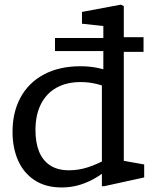

<svg xmlns="http://www.w3.org/2000/svg" viewBox="-20 -793 660 824"><path d="M417.3 -451.8 423.5 -463.8V-705.3L445.8 -678.8L331.8 -691.2V-741.8L498.2 -773L511.3 -767V-80.2L489.2 -106.7L598.8 -87.2V-31.5L427.7 6H417.3ZM476.3 -481.2V-404.3L460.8 -411Q424.3 -425.5 392.6 -433.2Q360.8 -440.8 325.5 -440.8Q267 -440.8 223.6 -417.2Q180.2 -393.7 156.2 -347.2Q132.2 -300.8 132.2 -234.3Q132.2 -181.2 147.7 -142.7Q163.2 -104.2 195.2 -83.2Q227.2 -62.2 276.3 -62.2Q317.8 -62.2 357.5 -75.2Q397.2 -88.2 438.5 -110.8Q444.2 -114 449.8 -117.2L453.2 -75.3Q425.7 -51.7 395.8 -32.8Q365.8 -14 327.4 -1.2Q289 11.5 244.3 11.5Q176.2 11.5 128.8 -19.4Q81.5 -50.3 57.7 -104.2Q33.8 -158 33.8 -227.5Q33.8 -311.3 68.3 -374.9Q102.8 -438.5 168.7 -473.6Q234.5 -508.7 325.5 -508.7Q364.5 -508.7 400.2 -501.3Q436 -494 476.3 -481.2ZM216 -630H459.3L473.8 -633.3H596V-570.5H473.7L458.3 -573.8H216Z"/></svg>

Font: Monaspace Xenon Var
Style: Regular
Weight: 400
Designer: Riley Cran and the Lettermatic Team
Version: Version 1.000 (Monaspace Xenon Var)